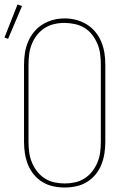

<svg xmlns="http://www.w3.org/2000/svg" viewBox="-38 -827 558 855"><path d="M250 8Q224 8 198.5 2.5Q173 -3 151 -16.5Q129 -30 112.5 -50Q96 -70 86.5 -94Q77 -118 73 -143.5Q69 -169 69 -195V-540Q69 -566 73 -591.5Q77 -617 87 -641Q97 -665 113.5 -685Q130 -705 152 -718.5Q174 -732 199 -738.5Q224 -745 250 -745Q276 -745 301 -738.5Q326 -732 348 -718.5Q370 -705 386.5 -685Q403 -665 413 -641Q423 -617 427 -591.5Q431 -566 431 -540V-195Q431 -169 427 -143.5Q423 -118 413.5 -94Q404 -70 387.5 -50Q371 -30 349 -16.5Q327 -3 301.5 2.5Q276 8 250 8ZM250 -10Q273 -10 296 -15Q319 -20 338.5 -32.5Q358 -45 372.5 -63.5Q387 -82 396 -104Q405 -126 408 -149Q411 -172 411 -195V-540Q411 -563 408 -586.5Q405 -610 396 -631.5Q387 -653 372.5 -672Q358 -691 338 -703Q318 -715 294.5 -720Q271 -725 248 -725Q225 -725 202 -719.5Q179 -714 160 -701.5Q141 -689 126.5 -670.5Q112 -652 103.5 -630.5Q95 -609 92 -586Q89 -563 89 -540V-195Q89 -172 92 -149Q95 -126 104 -104Q113 -82 127.5 -63.5Q142 -45 161.5 -32.5Q181 -20 204 -15Q227 -10 250 -10ZM-2 -654 -18 -660 40 -807 60 -800Z"/></svg>

Font: Iosevka Slab Thin
Style: Regular
Weight: 100
Monospace: yes
Designer: Belleve Invis
Foundry: Belleve Invis
Version: Version 11.1.0; ttfautohint (v1.8.3)